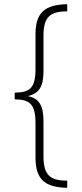

<svg xmlns="http://www.w3.org/2000/svg" viewBox="-20 -735 389 914"><path d="M300 159V125C217 125 187 97 187 9V-158C187 -233 166 -266 114 -277V-278C165 -290 187 -322 187 -395V-565C187 -653 217 -681 300 -681V-715C196 -713 149 -677 149 -573V-405C149 -314 120 -295 50 -294V-262C121 -261 149 -241 149 -148V15C149 122 197 157 300 159Z"/></svg>

Font: Noto Sans Thai Looped ExtraCondensed ExtraLight
Style: Regular
Weight: 200
Width: 2
Designer: Sasikarn Vongin, Ben Mitchell
Foundry: The Fontpad Ltd
Version: Version 1.001